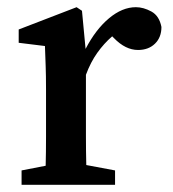

<svg xmlns="http://www.w3.org/2000/svg" viewBox="-20 -514 480 534"><path d="M218 -378Q246 -432 283 -463Q320 -494 358 -494Q379 -494 401 -482Q423 -470 429 -439Q429 -410 411 -392.5Q393 -375 364 -375Q329 -375 297 -408L292 -413Q269 -393 250.5 -367Q232 -341 219 -306V-210Q219 -178 219 -135.5Q219 -93 220 -55L300 -40V0H40V-40L107 -53Q108 -90 108 -133.5Q108 -177 108 -210V-264Q108 -305 107 -330.5Q106 -356 105 -386L32 -395V-432L193 -494L208 -484Z"/></svg>

Font: Source Serif Pro Semibold
Style: Regular
Weight: 600
Designer: Frank Grießhammer
Foundry: Adobe Systems Incorporated
Version: Version 1.014;PS Version 1.0;hotconv 1.0.73;makeotf.lib2.5.5